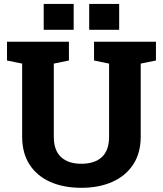

<svg xmlns="http://www.w3.org/2000/svg" viewBox="-20 -917 804 948"><path d="M381.8 10.3Q293.5 10.3 227.8 -19Q162.1 -48.3 125.7 -104.7Q89.4 -161.1 89.4 -242.2V-603L14.6 -618.2V-710.9H320.3V-618.2L245.6 -603V-242.2Q245.6 -174.8 281.2 -141.6Q316.9 -108.4 381.3 -108.4Q447.3 -108.4 482.9 -141.4Q518.6 -174.3 518.6 -242.2V-603L444.3 -618.2V-710.9H750V-618.2L674.8 -603V-242.2Q674.8 -161.6 637.9 -105.2Q601.1 -48.8 535.2 -19.3Q469.2 10.3 381.8 10.3ZM420.4 -770V-897.5H568.4V-770ZM195.8 -770V-897.5H343.8V-770Z"/></svg>

Font: Roboto Slab ExtraBold
Style: Regular
Weight: 800
Designer: Google
Version: Version 2.001; ttfautohint (v1.8.3)